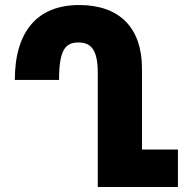

<svg xmlns="http://www.w3.org/2000/svg" viewBox="-20 -744 744 764"><path d="M688 -149H545V-471C545 -633 456 -724 295 -724C129 -724 39 -619 39 -426H215C215 -544 239 -575 292 -575C342 -575 369 -546 369 -455V0H688Z"/></svg>

Font: Noto Sans Armenian Condensed Black
Style: Regular
Weight: 900
Width: 3
Designer: Monotype Design Team
Foundry: Monotype Imaging Inc.
Version: Version 2.008